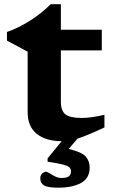

<svg xmlns="http://www.w3.org/2000/svg" viewBox="-20 -657 538 910"><path d="M268.5 -174Q268.5 -131.5 290.5 -114.8Q312.5 -98 366.5 -98Q412.5 -98 475 -113V-53Q392 -14 347.5 0L305.5 49Q368 63.5 386.5 85.2Q405 107 405 137Q405 188 364 210.2Q323 232.5 256.5 232.5Q205.5 232.5 188.2 221.5Q171 210.5 171 189Q171 173 180.2 165Q189.5 157 198.5 157Q203.5 157 214.8 164.2Q226 171.5 240.8 179Q255.5 186.5 271.5 186.5Q296 186.5 306.2 178.8Q316.5 171 316.5 155Q316.5 144 309 136.5Q301.5 129 277.8 122.8Q254 116.5 205.5 109.5V93.5L272.5 12H271Q198 12 154.5 -22.5Q111 -57 111 -126V-412L13 -464.5V-505.5Q65 -523 121 -558.2Q177 -593.5 220 -637H268.5V-516H462.5V-418H268.5Z"/></svg>

Font: Newsreader 6pt SemiBold
Style: Regular
Weight: 600
Designer: Hugues Gentile
Foundry: Production Type
Version: Version 1.003; ttfautohint (v1.8.3)